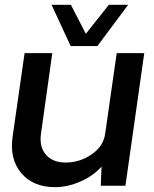

<svg xmlns="http://www.w3.org/2000/svg" viewBox="-20 -770 637 796"><path d="M272.9 -579.1 193.8 -750H273.9L335.9 -629.9L431.2 -750H511.2L383.8 -579.1ZM578.1 -549.8 500 0H397.9L400.9 -79.1Q365.7 -40 312.7 -17.1Q259.8 5.9 208 5.9Q117.2 5.9 68.1 -52.5Q19 -110.8 32.2 -203.1L82 -549.8H196.8L149.9 -215.8Q142.1 -161.6 170.2 -128.9Q198.2 -96.2 252 -96.2Q311 -96.2 360.1 -130.1Q409.2 -164.1 416 -215.8L463.9 -549.8Z"/></svg>

Font: Oakes Grotesk
Style: Medium Italic
Weight: 500
Designer: Samuel Oakes
Foundry: Samuel Oakes
Version: Version 1.0 | wf-rip DC20170320